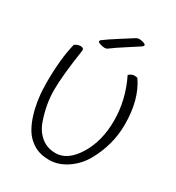

<svg xmlns="http://www.w3.org/2000/svg" viewBox="-221 -1068 1127 1226"><g transform="rotate(30 343.0 -454.5)"><path d="M99 -692Q131 -713 155 -704Q167 -700 164 -682Q134 -484 134 -379.5Q134 -275 172 -166Q192 -107 236 -70.5Q280 -34 343 -34Q431 -34 497.5 -141.5Q564 -249 564 -400.5Q564 -552 493 -697Q514 -715 530.5 -715Q547 -715 556 -712Q636 -597 636 -413Q636 -262 558 -124Q520 -59 458 -17.5Q396 24 328.5 24Q261 24 214.5 -4.5Q168 -33 141.5 -76.5Q115 -120 98 -178Q69 -278 69 -397Q69 -573 99 -692ZM492 -914Q492 -908 480.5 -900Q469 -892 401 -848.5Q333 -805 299 -779Q291 -773 278 -773Q265 -773 246 -779Q227 -785 227 -793Q227 -797 233 -803Q267 -829 334.5 -871.5Q402 -914 416 -923.5Q430 -933 443.5 -933Q457 -933 474.5 -927.5Q492 -922 492 -914Z"/></g></svg>

Font: Handlee
Style: Regular
Weight: 400
Designer: Joe Prince
Foundry: Joe Prince
Version: Version 1.001